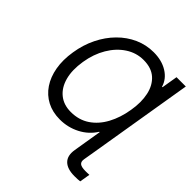

<svg xmlns="http://www.w3.org/2000/svg" viewBox="-251 -897 1262 1262"><g transform="rotate(45 380.0 -265.5)"><path d="M752.9 -727.5 632.3 0H545.9L564.9 -114.7H561Q523.9 -55.2 459.5 -21.7Q395 11.7 320.8 11.7Q252.9 11.7 200.4 -15.6Q147.9 -43 114.3 -93Q80.6 -143.1 68.6 -211.2Q56.6 -279.3 69.8 -361.3Q82.5 -442.9 116.5 -511.7Q150.4 -580.6 200.7 -631.3Q251 -682.1 313.2 -710Q375.5 -737.8 444.8 -737.8Q520.5 -737.8 573.7 -704.8Q627 -671.9 643.6 -615.7H647.9L666.5 -727.5ZM336.4 -74.2Q411.6 -74.2 467 -111.6Q522.5 -148.9 557.9 -214.6Q593.3 -280.3 606.9 -364.3Q621.1 -446.8 606.9 -512.5Q592.8 -578.1 549.8 -616.5Q506.8 -654.8 433.6 -654.8Q366.7 -654.8 309.6 -617.4Q252.4 -580.1 213.4 -514.4Q174.3 -448.7 160.6 -363.3Q146.5 -275.9 164.1 -210.9Q181.6 -146 226.1 -110.1Q270.5 -74.2 336.4 -74.2ZM651.9 207Q585 207 553.5 175.8Q522 144.5 532.2 83.5L545.9 0H632.3L618.2 83.5Q613.8 109.4 627.9 120.8Q642.1 132.3 679.2 132.3Q686 132.3 696.8 132.1Q707.5 131.8 715.3 131.3L703.1 204.1Q694.3 205.6 681.4 206.3Q668.5 207 651.9 207Z"/></g></svg>

Font: Inter 20pt
Style: Italic
Weight: 400
Italic angle: -9.3988°
Version: Version 4.001;git-66647c0bb